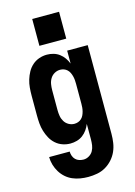

<svg xmlns="http://www.w3.org/2000/svg" viewBox="-142 -824 784 1119"><g transform="rotate(-15 250.0 -264.0)"><path d="M247 223Q223 223 199 219Q175 215 153 205.5Q131 196 113 180Q95 164 82.5 143.5Q70 123 63 99.5Q56 76 56 52H180Q180 65 184.5 78Q189 91 198.5 100.5Q208 110 221 114Q234 118 247 118Q264 118 280 108.5Q296 99 304.5 83.5Q313 68 315.5 50.5Q318 33 318 15V-78Q311 -60 299.5 -43.5Q288 -27 272 -15Q256 -3 236.5 2.5Q217 8 197 8Q173 8 150 0Q127 -8 109 -24Q91 -40 79.5 -61Q68 -82 61 -105Q54 -128 52 -152Q50 -176 50 -200V-320Q50 -344 52 -368Q54 -392 61 -415Q68 -438 79.5 -459Q91 -480 109 -496Q127 -512 150 -520Q173 -528 197 -528Q217 -528 236.5 -522.5Q256 -517 272 -505Q288 -493 299.5 -476.5Q311 -460 318 -442V-520H442V15Q442 42 438 69Q434 96 423 120.5Q412 145 393.5 165.5Q375 186 351.5 199.5Q328 213 301 218Q274 223 247 223ZM249 -97Q261 -97 272 -101Q283 -105 291.5 -113Q300 -121 305 -131.5Q310 -142 313 -153.5Q316 -165 317 -176.5Q318 -188 318 -200V-320Q318 -332 317 -343.5Q316 -355 313 -366.5Q310 -378 305 -388.5Q300 -399 291.5 -407Q283 -415 272 -419Q261 -423 249 -423Q231 -423 215 -414Q199 -405 189.5 -389.5Q180 -374 177 -356Q174 -338 174 -320V-200Q174 -182 177 -164Q180 -146 189.5 -130.5Q199 -115 215 -106Q231 -97 249 -97ZM169 -589V-751H331V-589Z"/></g></svg>

Font: Iosevka SS04 Extrabold
Style: Regular
Weight: 800
Monospace: yes
Designer: Belleve Invis
Foundry: Belleve Invis
Version: Version 19.0.0; ttfautohint (v1.8.4)